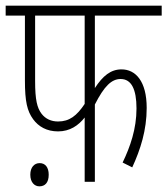

<svg xmlns="http://www.w3.org/2000/svg" viewBox="-20 -642 591 678"><path d="M315 -587H551V-622H0V-587H68V-358C68 -283 76 -250 97 -221C116 -195 145 -178 185 -178C227 -178 257 -199 279 -227V0H315V-273C348 -338 374 -363 406 -363C444 -363 462 -327 462 -259C462 -187 440 -124 413 -68L447 -51C476 -114 498 -182 498 -261C498 -355 459 -397 409 -397C371 -397 343 -374 315 -331ZM104 -587H279V-275C251 -233 225 -213 185 -213C161 -213 141 -222 127 -240C111 -261 104 -289 104 -356ZM87 -25C87 2 102 16 119 16C139 16 152 3 152 -25C152 -51 140 -66 120 -66C101 -66 87 -51 87 -25Z"/></svg>

Font: Noto Sans Devanagari UI ExtraCondensed ExtraLight
Style: Regular
Weight: 200
Width: 2
Designer: Jelle Bosma - Monotype Design Team
Foundry: Monotype Imaging Inc.
Version: Version 2.004